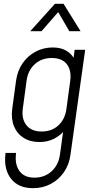

<svg xmlns="http://www.w3.org/2000/svg" viewBox="-20 -800 502 1003"><path d="M153 183Q76.5 183 38.2 134.5Q0 86 8 9L9 -1H64L63 9Q58 62 82.8 95Q107.5 128 160 128Q213 128 249.2 95Q285.5 62 293 9L313 -136L321 -124Q298 -93.5 263.5 -75.8Q229 -58 186 -58Q138 -58 103.5 -79.8Q69 -101.5 53 -140.8Q37 -180 44 -232L64 -379Q71 -430.5 98 -469.5Q125 -508.5 166 -530.2Q207 -552 255.5 -552Q298.5 -552 327.5 -534.5Q356.5 -517 371 -486L361 -474L370 -540H425L348 9Q341 61 313.5 100.2Q286 139.5 244.5 161.2Q203 183 153 183ZM197.5 -113Q251 -113 285.5 -145.5Q320 -178 327 -231L347 -379Q354 -432.5 329 -464.8Q304 -497 250 -497Q197.5 -497 161.8 -464.8Q126 -432.5 119 -379L99 -232Q92 -179 118 -146Q144 -113 197.5 -113ZM138 -637 267 -780H312L401 -637H342L284 -737L197 -637Z"/></svg>

Font: Mohave Light Light
Style: Italic
Weight: 300
Italic angle: -8°
Version: Version 2.003